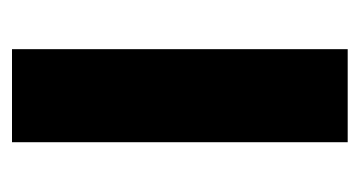

<svg xmlns="http://www.w3.org/2000/svg" viewBox="-156 -428 585 312"><g transform="rotate(90 136.0 -272.5)"><path d="M60.4 0V-545.5H211.6V0Z"/></g></svg>

Font: InterMG
Style: Bold
Weight: 700
Designer: Rasmus Andersson
Foundry: rsms
Version: Version 3.019;December 26, 2023;FontCreator 15.0.0.2955 64-b